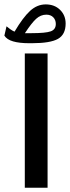

<svg xmlns="http://www.w3.org/2000/svg" viewBox="-42 -858 320 877"><path d="M175.3 -613.8V-0.5H71.3V-613.8ZM-22 -695.3 -12.2 -737.8Q-5.4 -731.9 4.9 -724.6Q15.1 -717.3 24.4 -713.4Q63.5 -779.3 95.7 -808.6Q127.9 -837.9 167 -837.9Q207 -837.9 232.4 -813Q257.8 -788.1 257.8 -750.5Q257.8 -700.2 222.7 -680.4Q187.5 -660.6 103.5 -660.6H91.3Q46.9 -660.6 18.1 -668.9Q-10.7 -677.2 -22 -695.3ZM102.5 -706.5Q166 -706.5 189.5 -714.8Q212.9 -723.1 212.9 -748.5Q212.9 -767.1 201.2 -779.1Q189.5 -791 169.4 -791Q144 -791 123 -772Q102.1 -752.9 71.8 -706.5Z"/></svg>

Font: Vazirmatn UI Medium
Style: Regular
Weight: 500
Designer: Saber Rastikerdar
Foundry: Saber Rastikerdar
Version: Version 33.003